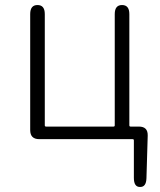

<svg xmlns="http://www.w3.org/2000/svg" viewBox="-20 -553 634 763"><path d="M536 190Q512 190 512 154V5Q512 0 507 0H136Q100 0 100 -36V-497Q100 -533 129 -533Q158 -533 158 -497V-55Q158 -50 163 -50H431Q436 -50 436 -55V-497Q436 -533 465 -533Q494 -533 494 -497V-55Q494 -50 499 -50H532Q568 -50 567 -14L562 155Q561 191 536 190Z"/></svg>

Font: Resource Han Rounded JP Light
Style: Regular
Weight: 300
Designer: Cyano Hao (round all glyphs); Ryoko NISHIZUKA 西塚涼子 (kana, bopomofo & ideographs); Paul D. Hunt (Latin, Greek & Cyrillic)
Foundry: Cyano Hao
Version: 0.990